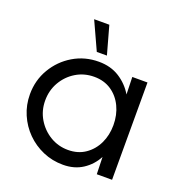

<svg xmlns="http://www.w3.org/2000/svg" viewBox="-129 -806 862 927"><g transform="rotate(20 302.0 -343.0)"><path d="M466 -500H544V0H465.5L463 -88Q439 -42.5 396.5 -14.8Q354 13 295.5 13Q240.5 13 192.5 -7.8Q144.5 -28.5 108 -65Q71.5 -101.5 50.8 -149.8Q30 -198 30 -253Q30 -325 65 -384.2Q100 -443.5 159 -478.8Q218 -514 290 -514Q351 -514 396 -485.5Q441 -457 468.5 -411ZM294 -62.5Q345 -62.5 382.2 -88Q419.5 -113.5 439.8 -156Q460 -198.5 460 -250Q460 -302.5 439.5 -345.2Q419 -388 381.8 -413Q344.5 -438 294 -438Q242.5 -438 200.8 -412.8Q159 -387.5 134.2 -344.8Q109.5 -302 109.5 -250Q109.5 -197.5 135 -155Q160.5 -112.5 202.2 -87.5Q244 -62.5 294 -62.5ZM197.5 -699H275.5L315.5 -555H263.5Z"/></g></svg>

Font: Urbanist
Style: Regular
Weight: 400
Designer: Corey Hu
Foundry: Corey Hu
Version: Version 1.330; ttfautohint (v1.8.4.7-5d5b)